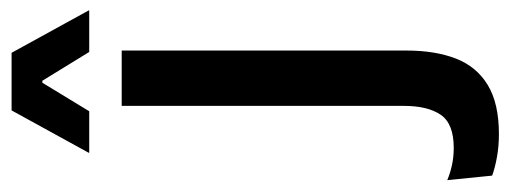

<svg xmlns="http://www.w3.org/2000/svg" viewBox="-358 -422 903 340"><g transform="rotate(-90 94.0 -252.5)"><path d="M76 -94V-489H174V-94ZM26 179Q4.5 179 -14.8 175.5Q-34 172 -47.5 167L-55.5 87.5Q-42.5 93 -28.2 96Q-14 99 1.5 99Q44.5 99 60.2 76Q76 53 76 10.5V-130.5H174V15.5Q174 66 159.8 102.8Q145.5 139.5 113 159.2Q80.5 179 26 179ZM68 -684H170L245 -547.5V-546.5H171.5L120.5 -629.5H117L66.5 -546.5H-7V-547.5Z"/></g></svg>

Font: Anek Latin Medium Medium
Style: Regular
Weight: 500
Version: Version 1.003